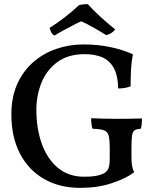

<svg xmlns="http://www.w3.org/2000/svg" viewBox="-20 -900 766 929"><path d="M368 9Q268 9 192.5 -34.5Q117 -78 76 -158Q35 -238 35 -346Q35 -430 63.5 -493.5Q92 -557 141 -599.5Q190 -642 252.5 -663.5Q315 -685 384 -685Q455 -685 517 -671.5Q579 -658 623 -637Q616 -602 614 -564Q612 -526 612 -482Q598 -477 583.5 -474.5Q569 -472 552 -472Q550 -540 528 -575.5Q506 -611 470.5 -624.5Q435 -638 390 -638Q310 -638 258 -600Q206 -562 181 -500.5Q156 -439 156 -369Q156 -278 182 -205Q208 -132 259.5 -88.5Q311 -45 387 -45Q414 -45 435 -47.5Q456 -50 478 -59Q494 -66 502.5 -80.5Q511 -95 511 -133V-181Q511 -225 505.5 -244.5Q500 -264 482 -270Q464 -276 428 -277Q424 -286 422.5 -300Q421 -314 421 -328Q442 -327 478.5 -326Q515 -325 546 -325Q577 -325 613 -325.5Q649 -326 667 -327Q667 -316 666 -302Q665 -288 661 -277Q642 -276 632 -270Q622 -264 619 -244.5Q616 -225 616 -183V-142Q616 -118 618.5 -100.5Q621 -83 629 -66Q586 -35 519 -13Q452 9 368 9ZM244 -728Q233 -733 227.5 -744.5Q222 -756 220 -765Q255 -787 293.5 -816.5Q332 -846 362 -875Q372 -878 384 -879Q396 -880 405 -880Q430 -852 463.5 -821Q497 -790 537 -758Q531 -748 520 -741Q509 -734 494 -730Q467 -747 434.5 -765.5Q402 -784 373 -797Q359 -791 334 -778Q309 -765 284 -751.5Q259 -738 244 -728Z"/></svg>

Font: Vollkorn Medium
Style: Regular
Weight: 500
Designer: Friedrich Althausen
Foundry: Friedrich Althausen
Version: Version 5.000